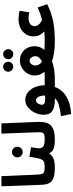

<svg xmlns="http://www.w3.org/2000/svg" viewBox="804 -1576 1002 2649"><g transform="rotate(-90 1304.5 -251.0)"><path d="M80 -176 59 -732H199L220 -243Q222 -195 230 -173Q238 -151 259.5 -143Q281 -135 327 -135Q363 -135 380.5 -116.5Q398 -98 398 -67Q398 -35 376.5 -15Q355 5 317 5Q225 5 174.5 -14Q124 -33 103.5 -71.5Q83 -110 80 -176Z M782 -67Q782 -35 761 -15Q740 5 702 5Q621 5 577 -12.5Q533 -30 514 -73Q480 -26 433 -10.5Q386 5 318 5L328 -135Q380 -135 403.5 -149Q427 -163 439.5 -204.5Q452 -246 467 -346L598 -324Q597 -317 590.5 -278.5Q584 -240 584 -210Q584 -171 611 -153Q638 -135 712 -135Q748 -135 765 -116.5Q782 -98 782 -67ZM458 -511Q458 -542 479.5 -564Q501 -586 532 -586Q562 -586 583.5 -564Q605 -542 605 -511Q605 -480 583.5 -459Q562 -438 532 -438Q501 -438 479.5 -459Q458 -480 458 -511Z M712 -135Q753 -135 772 -141.5Q791 -148 798 -165.5Q805 -183 805 -219Q805 -243 804 -258L786 -732H927L947 -248L948 -213Q948 -140 928.5 -93Q909 -46 855.5 -20.5Q802 5 702 5Z M1603 -67Q1603 -35 1581.5 -15Q1560 5 1522 5H1430Q1392 108 1296 165Q1200 222 1056 230L1027 90Q1127 77 1185 59Q1243 41 1274 5H1247Q1148 5 1097 -31Q1046 -67 1046 -148Q1046 -208 1073.5 -267.5Q1101 -327 1148 -365Q1195 -403 1252 -403Q1310 -403 1356 -366.5Q1402 -330 1427.5 -268.5Q1453 -207 1453 -135H1532Q1568 -135 1585.5 -116.5Q1603 -98 1603 -67ZM1271 -128Q1282 -128 1312 -130Q1311 -187 1293 -221Q1275 -255 1246 -255Q1217 -255 1200.5 -227Q1184 -199 1184 -172Q1184 -153 1201 -140.5Q1218 -128 1271 -128Z M2132 -67Q2132 -35 2110.5 -15Q2089 5 2051 5Q1976 5 1906 -5Q1836 -15 1785 -34Q1745 -17 1675 -5.5Q1605 6 1523 5L1533 -134Q1586 -133 1639 -138Q1588 -200 1588 -270Q1588 -329 1618 -376.5Q1648 -424 1696 -450.5Q1744 -477 1795 -477Q1853 -477 1898 -449.5Q1943 -422 1967.5 -376.5Q1992 -331 1992 -278Q1992 -200 1941 -139Q1994 -135 2061 -135Q2097 -135 2114.5 -116.5Q2132 -98 2132 -67ZM1726 -260Q1726 -212 1779 -172Q1815 -189 1834.5 -212.5Q1854 -236 1854 -264Q1854 -293 1836.5 -318Q1819 -343 1792 -343Q1764 -343 1745 -319Q1726 -295 1726 -260ZM1640 -638Q1640 -667 1660.5 -688Q1681 -709 1710 -709Q1738 -709 1758 -688Q1778 -667 1778 -638Q1778 -610 1758 -589.5Q1738 -569 1710 -569Q1681 -569 1660.5 -589Q1640 -609 1640 -638ZM1813 -637Q1813 -666 1833.5 -687Q1854 -708 1883 -708Q1911 -708 1931 -687Q1951 -666 1951 -637Q1951 -609 1931 -588.5Q1911 -568 1883 -568Q1854 -568 1833.5 -588Q1813 -608 1813 -637Z M2062 -135Q2144 -135 2167.5 -138Q2191 -141 2195 -141Q2168 -166 2148 -201Q2128 -236 2128 -291Q2128 -351 2159.5 -397.5Q2191 -444 2245 -470Q2299 -496 2366 -496Q2426 -496 2481 -480L2459 -347Q2417 -358 2378 -358Q2328 -358 2298.5 -335Q2269 -312 2269 -274Q2269 -247 2284.5 -225.5Q2300 -204 2320.5 -190Q2341 -176 2357 -172Q2417 -189 2444 -198Q2471 -207 2527 -232L2572 -100Q2449 -40 2331.5 -17.5Q2214 5 2052 5Z"/></g></svg>

Font: Noto Sans Arabic
Style: Bold
Weight: 700
Designer: Nadine Chahine
Foundry: Monotype Imaging Inc.
Version: Version 1.001